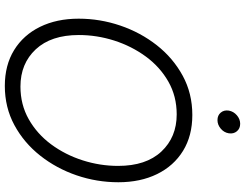

<svg xmlns="http://www.w3.org/2000/svg" viewBox="-126 -844 981 768"><g transform="rotate(90 364.0 -459.5)"><path d="M323.2 11.2Q240.2 11.2 179.9 -25.9Q119.6 -63 86.9 -129.6Q54.2 -196.3 54.2 -284.2Q54.2 -369.6 81.8 -450.7Q109.4 -531.7 160.4 -596.7Q211.4 -661.6 282.2 -700.2Q353 -738.8 439.5 -738.8Q522.5 -738.8 582.8 -701.7Q643.1 -664.6 675.8 -597.9Q708.5 -531.2 708.5 -442.9Q708.5 -356.9 680.9 -276.1Q653.3 -195.3 602.1 -130.4Q550.8 -65.4 480 -27.1Q409.2 11.2 323.2 11.2ZM325.7 -51.3Q397.9 -51.3 456.5 -84.5Q515.1 -117.7 556.9 -174.1Q598.6 -230.5 620.8 -300Q643.1 -369.6 643.1 -441.9Q643.1 -553.7 585.7 -615Q528.3 -676.3 437 -676.3Q364.3 -676.3 305.7 -642.8Q247.1 -609.4 205.6 -552.7Q164.1 -496.1 141.8 -426.5Q119.6 -356.9 119.6 -284.7Q119.6 -173.8 176.8 -112.5Q233.9 -51.3 325.7 -51.3ZM460 -839.4Q440.9 -839.4 429.9 -852.5Q418.9 -865.7 421.9 -884.8Q425.3 -903.8 440.7 -917Q456.1 -930.2 474.6 -930.2Q493.7 -930.2 504.6 -917Q515.6 -903.8 512.7 -884.8Q509.8 -865.7 494.1 -852.5Q478.5 -839.4 460 -839.4Z"/></g></svg>

Font: Inter Display Light
Style: Italic
Weight: 300
Italic angle: -9.39999°
Designer: Rasmus Andersson
Foundry: rsms
Version: Version 4.000;git-a52131595